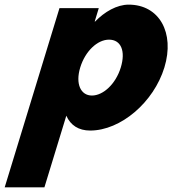

<svg xmlns="http://www.w3.org/2000/svg" viewBox="-64 -548 743 828"><path d="M644.9 -257C690.7 -407 622.7 -528 490.9 -528C439.9 -528 386.6 -497 346.1 -455H344.3L362 -513H192.5L-43.8 260H127.5L222 -49C240.1 -8 274.6 15 324.9 15C456.7 15 599 -107 644.9 -257ZM456.9 -257C435.2 -186 381.2 -136 332.4 -136C284.3 -136 260.3 -186 282 -257C303.4 -327 355.8 -377 406.1 -377C458.6 -377 478.3 -327 456.9 -257Z"/></svg>

Font: Hussar
Style: BdSuprConOblThree
Weight: 700
Foundry: Cannot Into Space Fonts
Version: Version 2.00